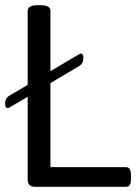

<svg xmlns="http://www.w3.org/2000/svg" viewBox="-22 -722 528 742"><path d="M133 -702H125C97 -702 85 -694 85 -680V-394L17 -354C5 -347 -2 -338 -2 -324V-318C-2 -309 2 -304 7 -304C9 -304 13 -305 17 -308L85 -348V-30C85 -9 94 0 115 0H464C478 0 484 -9 484 -30V-46C484 -67 478 -76 464 -76H173V-401L281 -465C293 -472 300 -481 300 -495V-501C300 -510 296 -515 291 -515C288 -515 285 -513 281 -511L173 -447V-680C173 -694 161 -702 133 -702Z"/></svg>

Font: Asap
Style: Regular
Weight: 400
Designer: Pablo Cosgaya
Foundry: Pablo Cosgaya
Version: Version 1.007;PS 001.007;hotconv 1.0.70;makeotf.lib2.5.58329